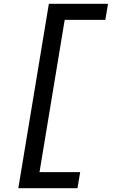

<svg xmlns="http://www.w3.org/2000/svg" viewBox="-20 -843 640 1006"><path d="M76 143 236 -823H546L532 -739H319L187 59H400L386 143Z"/></svg>

Font: Iosevka HT Medium Extended
Style: Italic
Weight: 500
Width: 7
Italic angle: -9°
Monospace: yes
Designer: Belleve Invis
Foundry: Belleve Invis
Version: Version 32.3.0; ttfautohint (v1.8.4)